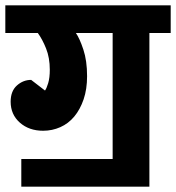

<svg xmlns="http://www.w3.org/2000/svg" viewBox="-30 -662 661 721"><path d="M50 -65H393V-538H255Q269 -518 283 -476Q297 -434 297 -376Q297 -327 284 -289Q271 -251 249 -224.5Q227 -198 196.5 -184.5Q166 -171 132 -171Q79 -171 44.5 -201.5Q10 -232 10 -280Q10 -320 33.5 -341Q57 -362 87 -362L139 -322Q145 -330 151 -350Q157 -370 157 -400Q157 -445 143 -480Q129 -515 112 -538H-10V-642H611V-538H531V39H50Z"/></svg>

Font: Ek Mukta ExtraBold
Style: Regular
Weight: 800
Designer: Girish Dalvi and Yashodeep Gholap
Foundry: Ek Type
Version: Version 2.538;PS 1.002;hotconv 16.6.51;makeotf.lib2.5.65220;